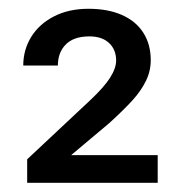

<svg xmlns="http://www.w3.org/2000/svg" viewBox="-20 -736 407 431"><path d="M32.2 -325.7ZM41 -325.7V-378.4L182.1 -510.7Q213.4 -540 227.1 -561.5Q240.7 -583 240.7 -600.1Q240.7 -624.5 224.9 -639.4Q209 -654.3 180.7 -654.3Q145.5 -654.3 127.7 -636.2Q109.9 -618.2 109.9 -588.9H32.2Q32.2 -624 50 -653.1Q67.9 -682.1 101.1 -699.2Q134.3 -716.3 178.7 -716.3Q222.2 -716.3 253.7 -702.4Q285.2 -688.5 301.8 -662.4Q318.4 -636.2 318.4 -601.1Q318.4 -576.2 307.4 -554Q296.4 -531.7 277.1 -510.5Q257.8 -489.3 225.1 -459.5L139.6 -387.7H334V-325.7Z"/></svg>

Font: Heebo
Style: Regular
Weight: 400
Designer: Oded Ezer
Foundry: Meir Sadan
Version: Version 2.001; ttfautohint (v1.5.14-ce02) -l 8 -r 50 -G 200 